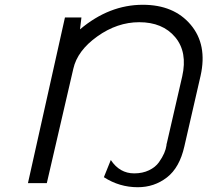

<svg xmlns="http://www.w3.org/2000/svg" viewBox="-20 -767 868 804"><path d="M97 0 252 -694H321L315 -644Q437 -747 578 -747Q708 -747 778.5 -663.5Q849 -580 820 -450L752 -154Q732 -65 679 -24Q626 17 557 17Q480 17 415 -25L444 -97Q481 -41 542 -41Q577 -41 604 -54Q631 -67 645.5 -87.5Q660 -108 667.5 -125.5Q675 -143 677 -158Q677 -160 677.5 -163.5Q678 -167 679 -169L743 -447Q766 -549 713.5 -611.5Q661 -674 563 -674Q471 -674 387.5 -614.5Q304 -555 287 -479L176 0Z"/></svg>

Font: Coval
Style: ExtraLight Italic
Weight: 200
Foundry: Context Ltd
Version: Version 001.000